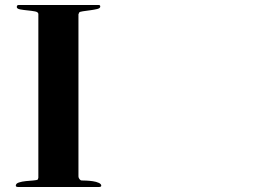

<svg xmlns="http://www.w3.org/2000/svg" viewBox="-20 -753 1040 766"><path d="M293 -49Q293 -44 297 -38.5Q301 -33 306 -33Q311 -33 324 -32.5Q337 -32 350.5 -30Q364 -28 374 -23.5Q384 -19 384 -12Q384 -9 381 -8Q378 -7 376 -7H51Q49 -7 46 -8Q43 -9 43 -12Q43 -21 55.5 -25Q68 -29 83.5 -30.5Q99 -32 113 -33Q127 -34 131 -37Q131 -38 132 -40.5Q133 -43 133 -44V-697Q133 -705 119.5 -707.5Q106 -710 90 -711.5Q74 -713 60.5 -715.5Q47 -718 47 -725Q47 -733 54 -733H374Q380 -733 380 -727Q380 -720 367.5 -717Q355 -714 339.5 -712Q324 -710 310.5 -708Q297 -706 296 -703Q295 -701 294.5 -699.5Q294 -698 293 -696Z"/></svg>

Font: SoukouMincho
Style: Regular
Weight: 400
Designer: Dr. Ken Lunde (project architect, glyph set definition & overall production); Masataka HATTORI  (production & ideograph 
Foundry: Adobe Systems Incorporated
Version: Version 1.00